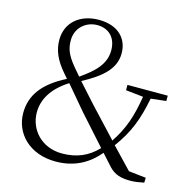

<svg xmlns="http://www.w3.org/2000/svg" viewBox="-109 -851 991 976"><g transform="rotate(15 386.5 -362.5)"><path d="M659 10C682 10 704 6 730 1L731 -25L640 -35L536 -144C599 -230 628 -303 651 -420L731 -429V-457H519V-429L611 -419C594 -312 569 -240 518 -164L377 -315L287 -415C389 -470 449 -523 449 -604C449 -681 396 -739 294 -739C198 -739 125 -683 125 -589C125 -534 146 -485 195 -429L214 -407C96 -347 44 -276 44 -182C44 -75 129 14 266 14C370 14 441 -32 491 -92L548 -29C577 0 608 10 659 10ZM271 -434 236 -475C192 -528 182 -560 182 -602C182 -667 233 -711 293 -711C355 -711 394 -670 394 -605C394 -533 346 -486 271 -434ZM473 -112C423 -59 363 -34 287 -34C178 -34 110 -114 110 -203C110 -271 146 -335 231 -389L336 -265Z"/></g></svg>

Font: Noto Serif CJK SC Light
Style: Regular
Weight: 300
Designer: Ryoko NISHIZUKA 西塚涼子 (kana & ideographs); Frank Grießhammer (Latin, Greek & Cyrillic); Wenlong ZHANG 张文龙 (bopomofo); San
Foundry: Adobe
Version: Version 2.001;hotconv 1.1.0;makeotfexe 2.6.0